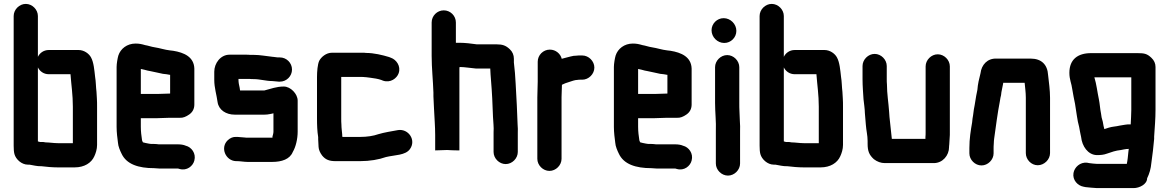

<svg xmlns="http://www.w3.org/2000/svg" viewBox="-20 -792 5986 983"><path d="M230 -412H341V-411C345 -357 353 -306 353 -246V-59H276C255 -59 232 -63 214 -63C205 -65 196 -66 185 -65C182 -66 178 -67 174 -68V-447C183 -428 203 -412 230 -412ZM112 -772C79 -772 50 -743 50 -710V-46C50 -28 51 -14 54 -3C61 23 90 51 123 51H131C151 54 170 60 192 59C217 62 247 65 276 65H362C412 65 448 42 463 8C470 -7 477 -28 477 -50V-244C477 -261 477 -275 476 -288L474 -322C471 -345 471 -376 467 -398C463 -433 460 -473 446 -498C436 -517 411 -536 382 -536H230C203 -536 183 -520 174 -501V-710C174 -743 145 -772 112 -772Z M787 -311H701V-439L719 -435C730 -432 740 -429 749 -428C771 -424 793 -418 814 -414L832 -412L849 -409H851V-313H849C837 -313 802 -311 787 -311ZM849 -189H902C916 -188 932 -194 949 -206C966 -218 975 -235 975 -257V-441C973 -501 922 -523 867 -532L850 -534C823 -537 798 -546 771 -550C756 -552 737 -559 723 -561C706 -566 693 -569 674 -569C630 -569 597 -542 586 -508C582 -495 577 -466 577 -449V-142C577 -114 581 -84 584 -61C585 -43 595 -20 602 -6C627 49 689 69 769 69C778 69 789 71 799 71H892L899 73C937 84 968 58 975 30C985 -7 960 -39 931 -46C920 -51 905 -53 891 -53H793C785 -54 777 -55 768 -55H754C748 -56 743 -56 740 -57L725 -60C720 -61 716 -62 713 -63H712C711 -65 707 -72 707 -76C704 -97 701 -117 701 -143V-187H787C802 -187 835 -189 849 -189Z M1413 -498H1402C1393 -499 1385 -500 1378 -501C1376 -501 1373 -501 1369 -502C1339 -505 1311 -511 1280 -511H1261C1254 -512 1247 -512 1240 -512H1155C1109 -512 1077 -468 1077 -425V-383C1077 -342 1089 -307 1094 -269C1100 -229 1137 -205 1182 -205H1333C1343 -205 1353 -206 1362 -208L1372 -210C1375 -211 1378 -211 1380 -212V-118C1380 -110 1377 -100 1375 -93V-87H1248C1243 -87 1238 -87 1233 -88C1220 -88 1207 -91 1196 -91H1190C1173 -92 1159 -86 1146 -74C1106 -36 1135 31 1188 33H1194C1210 33 1230 37 1248 37H1373C1423 37 1464 23 1479 -14C1494 -39 1504 -80 1504 -118V-277C1504 -311 1468 -349 1433 -349C1395 -349 1366 -337 1334 -329H1209C1208 -335 1207 -340 1207 -343C1204 -355 1201 -370 1201 -383V-388H1257C1264 -387 1271 -387 1278 -387C1311 -387 1342 -377 1374 -377C1384 -377 1397 -374 1407 -374H1413C1447 -374 1475 -402 1475 -436C1475 -470 1447 -498 1413 -498Z M1609 -90V-79C1609 -67 1611 -53 1611 -40C1612 -25 1618 -11 1629 4C1646 25 1665 33 1698 33H1824C1873 33 1920 25 1956 12C2001 1 2056 4 2079 -29C2112 -75 2071 -134 2018 -126C1985 -120 1947 -114 1917 -105C1892 -96 1859 -91 1824 -91H1733C1732 -96 1732 -100 1732 -104C1731 -118 1728 -136 1728 -154C1727 -163 1727 -174 1727 -187V-398H1833C1839 -398 1844 -398 1848 -397C1851 -397 1855 -397 1860 -396L1876 -394C1893 -392 1917 -388 1931 -383L1941 -379C1979 -366 2012 -391 2021 -417C2034 -454 2008 -487 1982 -496L1972 -500C1939 -510 1895 -521 1854 -521C1849 -522 1843 -522 1836 -522H1679C1650 -522 1624 -500 1614 -480C1606 -462 1603 -426 1603 -398V-187C1603 -151 1604 -121 1609 -90Z M2190 -677V-506C2190 -443 2197 -381 2199 -318V-299C2200 -276 2201 -255 2202 -236C2204 -188 2208 -147 2208 -100V-22L2269 -24C2284 -23 2308 -22 2323 -22H2332V-438C2332 -441 2332 -445 2333 -449C2360 -449 2391 -443 2418 -441H2490C2491 -420 2492 -400 2494 -379C2499 -320 2502 -256 2504 -194C2505 -167 2509 -141 2507 -115V-14C2507 19 2536 48 2569 48C2602 48 2631 19 2631 -14V-112C2632 -125 2631 -139 2630 -155C2629 -186 2627 -220 2626 -253C2621 -327 2620 -403 2611 -472V-491C2611 -510 2604 -527 2590 -540C2570 -559 2553 -565 2522 -565H2421C2394 -569 2360 -573 2332 -573H2314V-677C2314 -711 2286 -739 2252 -739C2218 -739 2190 -711 2190 -677Z M3023 -446C3023 -479 2994 -508 2961 -508H2951C2944 -508 2937 -508 2931 -507C2922 -507 2912 -506 2902 -503C2886 -498 2871 -496 2856 -491C2850 -516 2826 -538 2795 -538C2761 -538 2733 -510 2733 -476V-374C2733 -350 2731 -319 2731 -293V21C2731 54 2760 83 2793 83C2826 83 2855 54 2855 21V-295C2855 -315 2857 -339 2857 -358C2866 -363 2882 -369 2893 -372C2906 -376 2923 -383 2937 -383C2942 -384 2946 -384 2951 -384H2961C2994 -384 3023 -413 3023 -446Z M3333 -311H3247V-439L3265 -435C3276 -432 3286 -429 3295 -428C3317 -424 3339 -418 3360 -414L3378 -412L3395 -409H3397V-313H3395C3383 -313 3348 -311 3333 -311ZM3395 -189H3448C3462 -188 3478 -194 3495 -206C3512 -218 3521 -235 3521 -257V-441C3519 -501 3468 -523 3413 -532L3396 -534C3369 -537 3344 -546 3317 -550C3302 -552 3283 -559 3269 -561C3252 -566 3239 -569 3220 -569C3176 -569 3143 -542 3132 -508C3128 -495 3123 -466 3123 -449V-142C3123 -114 3127 -84 3130 -61C3131 -43 3141 -20 3148 -6C3173 49 3235 69 3315 69C3324 69 3335 71 3345 71H3438L3445 73C3483 84 3514 58 3521 30C3531 -7 3506 -39 3477 -46C3466 -51 3451 -53 3437 -53H3339C3331 -54 3323 -55 3314 -55H3300C3294 -56 3289 -56 3286 -57L3271 -60C3266 -61 3262 -62 3259 -63H3258C3257 -65 3253 -72 3253 -76C3250 -97 3247 -117 3247 -143V-187H3333C3348 -187 3381 -189 3395 -189Z M3641 -448V-265C3641 -217 3647 -168 3645 -122V45C3645 78 3674 107 3707 107C3740 107 3769 78 3769 45V-121C3770 -137 3769 -154 3768 -171L3766 -219C3765 -235 3765 -250 3765 -265V-448C3765 -481 3736 -510 3703 -510C3670 -510 3641 -481 3641 -448ZM3623 -637C3623 -602 3653 -572 3688 -572C3722 -572 3750 -600 3750 -634C3750 -669 3720 -699 3685 -699C3651 -699 3623 -671 3623 -637Z M4049 -412H4160V-411C4164 -357 4172 -306 4172 -246V-59H4095C4074 -59 4051 -63 4033 -63C4024 -65 4015 -66 4004 -65C4001 -66 3997 -67 3993 -68V-447C4002 -428 4022 -412 4049 -412ZM3931 -772C3898 -772 3869 -743 3869 -710V-46C3869 -28 3870 -14 3873 -3C3880 23 3909 51 3942 51H3950C3970 54 3989 60 4011 59C4036 62 4066 65 4095 65H4181C4231 65 4267 42 4282 8C4289 -7 4296 -28 4296 -50V-244C4296 -261 4296 -275 4295 -288L4293 -322C4290 -345 4290 -376 4286 -398C4282 -433 4279 -473 4265 -498C4255 -517 4230 -536 4201 -536H4049C4022 -536 4002 -520 3993 -501V-710C3993 -743 3964 -772 3931 -772Z M4839 -39C4839 -42 4839 -46 4840 -52C4840 -69 4844 -96 4843 -118V-452C4843 -485 4814 -514 4781 -514C4748 -514 4719 -485 4719 -452V-116C4719 -107 4719 -98 4718 -90V-81H4546C4542 -119 4538 -153 4534 -193L4532 -221C4529 -266 4521 -312 4521 -360C4520 -369 4520 -377 4520 -386V-454C4520 -487 4491 -516 4458 -516C4425 -516 4396 -487 4396 -454V-386C4396 -352 4399 -317 4401 -284C4403 -266 4408 -231 4408 -213C4409 -196 4412 -171 4413 -153C4415 -124 4422 -99 4422 -70V-56C4422 -18 4430 1 4454 23C4471 36 4490 43 4510 43H4761C4806 43 4839 4 4839 -39Z M5067 -7V-34C5067 -39 5067 -46 5068 -57C5068 -66 5069 -75 5070 -83C5079 -146 5087 -212 5099 -273L5102 -291C5105 -300 5106 -310 5107 -320C5110 -336 5113 -350 5116 -365V-368H5226C5228 -344 5232 -319 5232 -292V-8C5232 25 5260 54 5293 54C5326 54 5356 25 5356 -8V-291C5356 -331 5350 -372 5346 -408C5343 -461 5312 -492 5257 -492H5082C5035 -494 5005 -460 5000 -417C4993 -390 4986 -361 4984 -332L4982 -322C4976 -296 4972 -260 4966 -232L4962 -202C4960 -191 4958 -179 4957 -165C4950 -124 4943 -82 4943 -34V-7C4943 26 4972 55 5005 55C5038 55 5067 26 5067 -7Z M5769 -155C5749 -157 5731 -151 5713 -149L5698 -146L5684 -144C5666 -142 5648 -136 5634 -131L5630 -147L5626 -169L5620 -191C5619 -196 5618 -202 5617 -211C5612 -234 5611 -260 5606 -284C5598 -321 5594 -361 5583 -396H5772V-229C5772 -204 5770 -182 5769 -155ZM5896 -231V-449C5896 -467 5889 -483 5875 -496C5853 -517 5839 -520 5803 -520H5566C5498 -520 5455 -488 5455 -419C5455 -384 5466 -366 5470 -334C5474 -309 5479 -284 5484 -260C5491 -221 5495 -176 5505 -142L5509 -120C5512 -108 5512 -102 5515 -91C5520 -43 5550 0 5594 2C5616 2 5630 1 5649 -6C5672 -14 5691 -21 5719 -24L5734 -27C5738 -28 5742 -28 5747 -29C5751 -29 5755 -29 5759 -30L5757 -14C5755 7 5753 29 5749 47H5596C5587 47 5563 44 5556 43L5546 41C5510 37 5481 64 5476 94C5470 130 5498 159 5528 164L5538 166C5549 167 5585 171 5596 171H5784C5814 171 5853 151 5853 121C5865 96 5872 73 5875 40C5881 0 5885 -39 5889 -81V-93C5892 -142 5896 -181 5896 -231Z"/></svg>

Font: Electronic
Style: Thk
Weight: 900
Version: Version 1.011